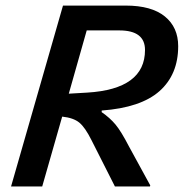

<svg xmlns="http://www.w3.org/2000/svg" viewBox="-20 -675 665 695"><path d="M523.9 -3.9 522.9 0H396L311 -168Q288.1 -213.9 267.1 -231.2Q246.1 -248.5 205.1 -252.9L132.8 0H20L208 -654.8H435.1Q528.3 -654.8 576.7 -615.5Q625 -576.2 625 -507.8Q625 -405.3 557.4 -345.2Q489.7 -285.2 348.1 -274.9V-269Q377.9 -248.5 398.2 -224.1Q418.5 -199.7 446.8 -145ZM412.1 -564.9H293.9L229 -335.9L295.9 -339.8Q504.9 -352.5 504.9 -494.1Q504.9 -564.9 412.1 -564.9Z"/></svg>

Font: IntelOne Mono Medium
Style: Italic
Weight: 500
Italic angle: -16°
Designer: Fred Shallcrass
Foundry: Frere-Jones Type LLC
Version: Version 1.200;hotconv 1.1.0;makeotfexe 2.6.0;FJTRelease1.2